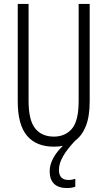

<svg xmlns="http://www.w3.org/2000/svg" viewBox="-20 -734 544 974"><path d="M279 128Q279 179 328 179Q338 179 347.5 177Q357 175 362 173V213Q345 220 319 220Q277 220 254.5 198.5Q232 177 232 135Q232 101 250.5 67.5Q269 34 299 6Q278 10 253 10Q164 10 117 -45.5Q70 -101 70 -220V-714H125V-222Q125 -124 158.5 -82.5Q192 -41 253 -41Q311 -41 345 -81Q379 -121 379 -222V-714H435V-221Q435 -143 415.5 -94.5Q396 -46 362 -21Q321 22 300 58.5Q279 95 279 128Z"/></svg>

Font: Noto Sans Malayalam ExtraCondensed Light
Style: Regular
Weight: 300
Width: 2
Designer: Jelle Bosma - Monotype Design Team
Foundry: Monotype Imaging Inc.
Version: Version 2.104; ttfautohint (v1.8.4.7-5d5b)